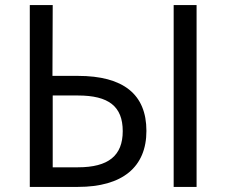

<svg xmlns="http://www.w3.org/2000/svg" viewBox="-20 -734 889 754"><path d="M97 0H286C461 0 555 -78 555 -220C555 -364 464 -436 286 -436H186L187 -714H97ZM662 0H752V-714H662ZM187 -77V-359H286C407 -359 462 -316 462 -219C462 -123 406 -77 286 -77Z"/></svg>

Font: Noto Sans Math
Style: Regular
Weight: 400
Designer: Monotype Design Team, Delve Withrington, Jeff Kellem
Foundry: Monotype Imaging Inc., Delve Fonts LLC
Version: Version 3.000